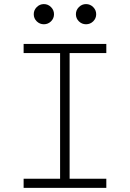

<svg xmlns="http://www.w3.org/2000/svg" viewBox="-20 -905 626 925"><path d="M93.8 0V-43.9H269.5V-649.4H93.8V-693.4H492.2V-649.4H315.4V-43.9H492.2V0ZM191.4 -788.1Q171.4 -788.1 157 -802.2Q142.6 -816.4 142.6 -836.4Q142.6 -856.4 157 -870.8Q171.4 -885.3 191.4 -885.3Q211.4 -885.3 225.8 -870.8Q240.2 -856.4 240.2 -836.4Q240.2 -816.4 225.8 -802.2Q211.4 -788.1 191.4 -788.1ZM394.5 -788.1Q374.5 -788.1 360.1 -802.2Q345.7 -816.4 345.7 -836.4Q345.7 -856.4 360.1 -870.8Q374.5 -885.3 394.5 -885.3Q414.6 -885.3 429 -870.8Q443.4 -856.4 443.4 -836.4Q443.4 -816.4 429 -802.2Q414.6 -788.1 394.5 -788.1Z"/></svg>

Font: Cascadia Code NF ExtraLight
Style: Regular
Weight: 200
Monospace: yes
Designer: Aaron Bell
Foundry: Saja Typeworks
Version: Version 2404.023; ttfautohint (v1.8.4)